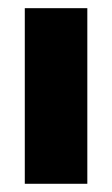

<svg xmlns="http://www.w3.org/2000/svg" viewBox="-20 -447 273 467"><path d="M40.3 0V-427.1H192.4V0Z"/></svg>

Font: Afacad Flux ExtraBold
Style: Regular
Weight: 800
Designer: Kristian Moeller
Foundry: Dicotype
Version: Version 1.100